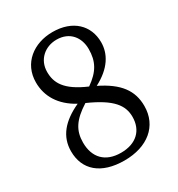

<svg xmlns="http://www.w3.org/2000/svg" viewBox="-182 -865 927 1002"><g transform="rotate(-30 281.5 -363.5)"><path d="M276 21C415 21 507 -54 507 -174C507 -268 458 -333 344 -389C440 -439 478 -506 478 -575C478 -676 406 -748 284 -748C170 -748 78 -678 78 -563C78 -479 121 -407 211 -358C111 -312 57 -249 57 -160C57 -49 134 21 276 21ZM134 -168C134 -240 164 -288 248 -341C386 -280 425 -225 425 -156C425 -76 373 -23 280 -23C186 -23 134 -78 134 -168ZM156 -581C156 -655 213 -703 282 -703C363 -703 404 -645 404 -577C404 -503 378 -455 308 -406C184 -459 156 -516 156 -581Z"/></g></svg>

Font: 寒蝉锦书宋 Text
Style: Regular
Weight: 400
Designer: 寒蝉锦书宋{Warren} 思源宋体{Ryoko NISHIZUKA 西塚涼子 (kana & ideographs); Frank Grießhammer (Latin, Greek & Cyrillic); Wenlong ZHANG 
Foundry: Adobe & ChillType
Version: Version 2.000;Glyphs 3.1.1 (3135)